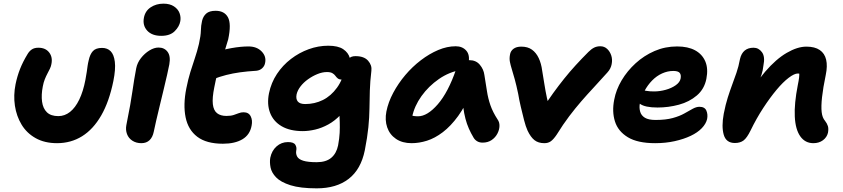

<svg xmlns="http://www.w3.org/2000/svg" viewBox="-20 -773 4611 1050"><path d="M292 10Q224 10 175 -17.5Q126 -45 98 -91.5Q70 -138 61.5 -195Q53 -252 65 -312Q74 -356 89.5 -395.5Q105 -435 130 -476Q139 -492 153 -502Q167 -512 190 -512Q229 -512 249 -486Q269 -460 261 -422Q259 -410 253 -397.5Q247 -385 239.5 -371Q232 -357 225 -339.5Q218 -322 214 -300Q205 -254 210 -217Q215 -180 236.5 -159Q258 -138 299 -138Q334 -138 363 -161Q392 -184 413.5 -228.5Q435 -273 447 -336Q452 -362 454.5 -380Q457 -398 459 -412.5Q461 -427 465 -443Q472 -476 488 -493.5Q504 -511 538 -511Q567 -511 585 -493Q603 -475 608 -435Q613 -395 600 -330Q577 -217 533.5 -141.5Q490 -66 429 -28Q368 10 292 10Z M753 10Q725 10 704 -3.5Q683 -17 674.5 -40Q666 -63 671 -89Q684 -154 692 -198.5Q700 -243 704.5 -276Q709 -309 714 -338.5Q719 -368 725 -400Q731 -430 751 -455.5Q771 -481 797 -497Q823 -513 847 -513Q879 -513 896.5 -489.5Q914 -466 906 -421Q902 -401 894 -364.5Q886 -328 875 -283.5Q864 -239 853.5 -194.5Q843 -150 834 -112.5Q825 -75 821 -53Q815 -23 798 -6.5Q781 10 753 10ZM862 -577Q811 -577 785 -605.5Q759 -634 767 -676Q774 -713 804 -733Q834 -753 874 -753Q909 -753 931.5 -738Q954 -723 962 -701Q970 -679 966 -657Q961 -628 935.5 -602.5Q910 -577 862 -577Z M1199 13Q1109 13 1059 -25Q1009 -63 995 -131.5Q981 -200 999 -290Q1009 -340 1021 -379Q1033 -418 1045.5 -454.5Q1058 -491 1068 -533Q1078 -578 1078.5 -605.5Q1079 -633 1085 -659Q1091 -684 1108 -699Q1125 -714 1159 -714Q1207 -714 1226.5 -678.5Q1246 -643 1228 -558Q1220 -529 1210.5 -500Q1201 -471 1190.5 -440.5Q1180 -410 1170 -374.5Q1160 -339 1152 -296Q1140 -237 1144 -203Q1148 -169 1167 -154Q1186 -139 1218 -139Q1242 -139 1257.5 -144Q1273 -149 1285.5 -154Q1298 -159 1312 -159Q1340 -159 1351 -137Q1362 -115 1356 -86Q1347 -36 1306 -11.5Q1265 13 1199 13ZM1143 -339Q1098 -322 1079 -340.5Q1060 -359 1067 -394Q1073 -423 1088.5 -446.5Q1104 -470 1152 -486Q1196 -501 1246.5 -510Q1297 -519 1339 -519Q1384 -519 1410.5 -492Q1437 -465 1430 -430Q1427 -412 1414 -400Q1401 -388 1382 -386Q1332 -383 1292.5 -377.5Q1253 -372 1217.5 -363Q1182 -354 1143 -339Z M1712 257Q1622 257 1568.5 240Q1515 223 1490 197Q1465 171 1459.5 142.5Q1454 114 1458 90Q1466 51 1492.5 27.5Q1519 4 1555 4Q1586 4 1595 18.5Q1604 33 1600 51Q1597 68 1605 83Q1613 98 1638.5 106Q1664 114 1712 114Q1763 114 1791.5 90Q1820 66 1829 22Q1836 -16 1837.5 -46.5Q1839 -77 1838 -105.5Q1837 -134 1835.5 -165.5Q1834 -197 1838 -235L1895 -227Q1874 -178 1842.5 -145Q1811 -112 1775.5 -92.5Q1740 -73 1704 -64.5Q1668 -56 1636 -56Q1566 -56 1520.5 -82.5Q1475 -109 1457 -156Q1439 -203 1451 -263Q1463 -321 1494.5 -368.5Q1526 -416 1571 -450.5Q1616 -485 1668.5 -504Q1721 -523 1775 -523Q1829 -523 1857 -504Q1885 -485 1893 -456Q1901 -427 1895 -395Q1890 -370 1875.5 -354Q1861 -338 1849 -338Q1835 -338 1827.5 -344Q1820 -350 1814 -358.5Q1808 -367 1797.5 -373Q1787 -379 1768 -379Q1743 -379 1716 -368Q1689 -357 1664.5 -339.5Q1640 -322 1623.5 -300.5Q1607 -279 1602 -257Q1597 -232 1608.5 -218Q1620 -204 1649 -204Q1701 -204 1745.5 -226Q1790 -248 1823 -293.5Q1856 -339 1869 -408Q1876 -438 1887.5 -452Q1899 -466 1924 -466Q1971 -466 1993 -441Q2015 -416 2011 -386Q2004 -327 2002.5 -277Q2001 -227 2000.5 -179.5Q2000 -132 1994.5 -77Q1989 -22 1975 49Q1954 153 1887 205Q1820 257 1712 257Z M2231 10Q2180 10 2145.5 -13.5Q2111 -37 2097.5 -76.5Q2084 -116 2093 -163Q2103 -214 2130.5 -265.5Q2158 -317 2196.5 -362.5Q2235 -408 2281.5 -443.5Q2328 -479 2376.5 -499.5Q2425 -520 2472 -520Q2509 -520 2530 -496Q2551 -472 2542 -428Q2539 -412 2528 -403Q2517 -394 2503 -391Q2437 -380 2380.5 -341Q2324 -302 2285 -247.5Q2246 -193 2234 -134Q2231 -117 2230.5 -102.5Q2230 -88 2234 -66L2186 -168Q2207 -150 2224 -143.5Q2241 -137 2266 -137Q2317 -137 2374 -202.5Q2431 -268 2474 -393Q2483 -417 2504 -430.5Q2525 -444 2547 -444Q2583 -444 2604 -419Q2625 -394 2629 -363Q2637 -315 2643 -275Q2649 -235 2662 -197.5Q2675 -160 2701 -120Q2712 -105 2711.5 -84Q2711 -63 2700 -42Q2689 -21 2668.5 -7Q2648 7 2619 7Q2602 7 2589.5 -0.5Q2577 -8 2570 -20Q2555 -45 2544 -70Q2533 -95 2525.5 -123.5Q2518 -152 2513 -189Q2508 -226 2505 -274L2559 -278Q2526 -194 2485.5 -138.5Q2445 -83 2401.5 -50Q2358 -17 2315 -3.5Q2272 10 2231 10Z M2957 10Q2924 10 2903 -6.5Q2882 -23 2865 -59Q2855 -81 2846 -116Q2837 -151 2828 -189.5Q2819 -228 2814 -259Q2804 -307 2795 -339.5Q2786 -372 2779 -394.5Q2772 -417 2768.5 -435Q2765 -453 2769 -474Q2772 -494 2788 -506Q2804 -518 2831 -518Q2866 -518 2889 -501.5Q2912 -485 2926 -455.5Q2940 -426 2945 -387Q2951 -352 2957 -313.5Q2963 -275 2971 -237.5Q2979 -200 2988 -165L2944 -173Q2975 -222 3005 -263.5Q3035 -305 3065.5 -343Q3096 -381 3128.5 -416.5Q3161 -452 3198 -489Q3214 -505 3229 -512.5Q3244 -520 3263 -520Q3285 -520 3300.5 -505.5Q3316 -491 3323 -469Q3330 -447 3325 -422Q3323 -411 3317.5 -399.5Q3312 -388 3302 -377Q3261 -331 3226 -293.5Q3191 -256 3158.5 -218.5Q3126 -181 3093 -137.5Q3060 -94 3024 -36Q3007 -11 2992.5 -0.5Q2978 10 2957 10Z M3563 10Q3467 10 3413.5 -22.5Q3360 -55 3343 -109Q3326 -163 3339 -228Q3349 -282 3379.5 -333.5Q3410 -385 3456 -427Q3502 -469 3559.5 -494Q3617 -519 3683 -519Q3742 -519 3781 -498Q3820 -477 3837 -437.5Q3854 -398 3843 -342Q3832 -286 3791 -251Q3750 -216 3693 -200.5Q3636 -185 3576 -185Q3507 -185 3479.5 -205.5Q3452 -226 3456 -250Q3459 -264 3467.5 -271.5Q3476 -279 3491 -279Q3501 -279 3516 -276Q3531 -273 3557 -273Q3589 -273 3621 -282Q3653 -291 3675.5 -307Q3698 -323 3702 -343Q3706 -364 3697 -374.5Q3688 -385 3662 -385Q3631 -385 3601 -371.5Q3571 -358 3546.5 -333Q3522 -308 3504.5 -275.5Q3487 -243 3479 -206Q3475 -183 3481 -162Q3487 -141 3507 -129Q3527 -117 3565 -117Q3621 -117 3659 -127.5Q3697 -138 3722.5 -152.5Q3748 -167 3768 -178Q3788 -189 3805 -189Q3834 -189 3843 -168Q3852 -147 3847 -122Q3841 -96 3818 -72Q3795 -48 3757 -30Q3719 -12 3669.5 -1Q3620 10 3563 10Z M4428 10Q4383 10 4356.5 -27.5Q4330 -65 4326.5 -135.5Q4323 -206 4343 -308Q4348 -332 4350 -348.5Q4352 -365 4350.5 -376Q4349 -387 4343.5 -395.5Q4338 -404 4328 -411Q4353 -411 4369.5 -402.5Q4386 -394 4392 -377.5Q4398 -361 4390 -333Q4378 -355 4367.5 -363Q4357 -371 4343 -371Q4324 -371 4293 -347.5Q4262 -324 4226.5 -281.5Q4191 -239 4154 -182.5Q4117 -126 4085 -60Q4065 -19 4046.5 -5Q4028 9 3999 9Q3951 9 3938 -36Q3925 -81 3938 -151Q3948 -202 3960 -239.5Q3972 -277 3984 -309.5Q3996 -342 4007.5 -375Q4019 -408 4027 -451Q4034 -481 4052.5 -496.5Q4071 -512 4101 -512Q4129 -512 4147 -487.5Q4165 -463 4155 -415Q4152 -387 4144.5 -364.5Q4137 -342 4126 -317Q4115 -292 4103 -256Q4091 -220 4078 -165L4050 -208Q4105 -312 4164.5 -381Q4224 -450 4282.5 -484Q4341 -518 4390 -518Q4436 -518 4463 -499.5Q4490 -481 4498 -446.5Q4506 -412 4496 -364Q4481 -292 4475.5 -241.5Q4470 -191 4473.5 -160Q4477 -129 4492 -112Q4503 -98 4507.5 -83.5Q4512 -69 4508 -47Q4502 -22 4480.5 -6Q4459 10 4428 10Z"/></svg>

Font: Shantell Sans
Style: Bold Italic
Weight: 700
Italic angle: -11°
Designer: Stephen Nixon, Anya Danilova, Shantell Martin
Foundry: Arrow Type
Version: Version 1.011;[c5ecc13dd]